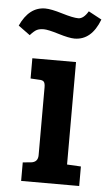

<svg xmlns="http://www.w3.org/2000/svg" viewBox="-84 -749 438 784"><g transform="rotate(5 135.0 -357.0)"><path d="M214 -503V-83L271 -80V0H33V-76L66 -79Q95 -82 95 -111V-389Q95 -406 89.5 -412Q84 -418 70 -418L35 -420V-503ZM16 -596 -32 -631Q4 -710 70 -710Q94 -710 140 -696Q186 -682 207.5 -682Q229 -682 248 -714L302 -685Q269 -598 199 -598Q177 -598 133 -611.5Q89 -625 71.5 -625Q54 -625 43 -619.5Q32 -614 16 -596Z"/></g></svg>

Font: Bree Serif
Style: Regular
Weight: 400
Designer: Veronika Burian, Jos Scaglione
Foundry: TypeTogether
Version: Version 1.001